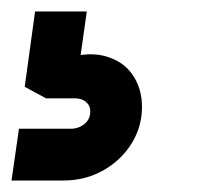

<svg xmlns="http://www.w3.org/2000/svg" viewBox="-43 -42 351 334"><path d="M-23 272 -10 182H80Q93.5 182 103.8 173.8Q114 165.5 114 152Q114 141.5 106.5 135.2Q99 129 87 129H37L0 109L18 -22H108L93 84L60 63Q106 47 138.2 55.2Q170.5 63.5 187.2 87.5Q204 111.5 204 144Q204 178.5 185.8 207.8Q167.5 237 136.5 254.5Q105.5 272 67 272Z"/></svg>

Font: Mohave Light
Style: Bold Italic
Weight: 700
Italic angle: -8°
Version: Version 2.003